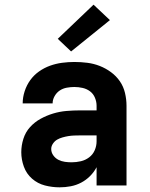

<svg xmlns="http://www.w3.org/2000/svg" viewBox="-20 -793 640 821"><path d="M235 8Q203 8 172 0Q141 -8 117 -29Q93 -50 82 -80.5Q71 -111 71 -142Q71 -171 80 -199.5Q89 -228 108.5 -249.5Q128 -271 153.5 -285Q179 -299 207 -307.5Q235 -316 264 -318.5Q293 -321 322 -321H393V-341Q393 -358 386 -375Q379 -392 365 -402.5Q351 -413 333.5 -417Q316 -421 298 -421Q282 -421 265.5 -418Q249 -415 235.5 -406Q222 -397 213.5 -382Q205 -367 205 -351H77Q77 -377 85.5 -403Q94 -429 109.5 -450.5Q125 -472 147 -487.5Q169 -503 194 -512Q219 -521 245.5 -524.5Q272 -528 298 -528Q326 -528 353.5 -524.5Q381 -521 406.5 -511Q432 -501 454.5 -484.5Q477 -468 492.5 -445.5Q508 -423 514.5 -395.5Q521 -368 521 -341V0H393V-78Q382 -57 365 -40Q348 -23 327 -12Q306 -1 282.5 3.5Q259 8 235 8ZM286 -99Q306 -99 325.5 -103.5Q345 -108 361 -120Q377 -132 385 -150.5Q393 -169 393 -189V-214H322Q310 -214 297 -213.5Q284 -213 272 -211Q260 -209 247.5 -205.5Q235 -202 224.5 -196Q214 -190 206.5 -179Q199 -168 199 -156Q199 -141 208 -128.5Q217 -116 230 -109.5Q243 -103 257.5 -101Q272 -99 286 -99ZM284 -573 227 -627 380 -773 450 -707Z"/></svg>

Font: Iosevka SS04 XBd Ex
Style: Regular
Weight: 800
Width: 7
Monospace: yes
Designer: Belleve Invis
Foundry: Belleve Invis
Version: Version 19.0.0; ttfautohint (v1.8.4)